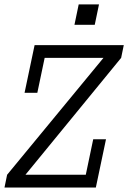

<svg xmlns="http://www.w3.org/2000/svg" viewBox="-44 -839 610 859"><path d="M384.8 0H-23.9L-12.2 -57.1L418.9 -580.1H155.8L123 -423.8H65.9L110.8 -637.2H509.8L498 -580.1L69.8 -57.1H339.8L373 -215.8H430.2ZM379.9 -728H289.1L308.1 -819.3H398.9Z"/></svg>

Font: Anonymous Pro
Style: Italic
Weight: 400
Italic angle: -12°
Monospace: yes
Designer: Mark Simonson
Version: Version 1.003